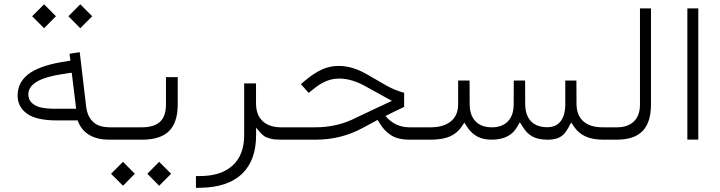

<svg xmlns="http://www.w3.org/2000/svg" viewBox="-20 -662 3414 910"><path d="M304.2 -585 360.4 -641.6 417 -585 360.4 -528.3ZM132.3 -585 189 -641.6 245.1 -585 189 -528.3ZM497.6 0Q443.4 0 406 -20.8Q368.7 -41.5 351.6 -82.5L347.7 -91.3H337.9H250.5Q150.9 -91.3 107.2 -123.8Q63.5 -156.2 63.5 -208.5Q63.5 -270 112.3 -308.8Q161.1 -347.7 268.1 -367.2L299.8 -372.1L313.5 -374.5L312 -388.7L309.6 -407.2L357.9 -414.6L389.2 -149.9V-149.4Q395 -116.2 410.9 -95.7Q426.8 -75.2 449.2 -66.9Q471.7 -58.6 502.9 -58.6H520Q532.7 -58.6 532.7 -32.7V-27.3Q532.7 0 520 0ZM338.9 -163.1 321.8 -302.7 319.8 -317.4 305.2 -315.4 276.9 -311Q114.3 -287.1 114.3 -214.8Q114.3 -188.5 132.3 -172.9Q150.4 -157.2 177.2 -151.9Q204.1 -146.5 243.2 -146.5H324.2H340.8Z M678.2 161.6 734.4 105 791 161.6 734.4 218.3ZM506.3 161.6 563 105 619.1 161.6 563 218.3ZM515.1 -58.6H653.3Q709 -58.6 737.8 -84.2Q766.6 -109.9 766.6 -167.5V-296.4H822.3V-167Q822.3 -81.5 781.2 -40.8Q740.2 0 653.8 0H515.6Q502.9 0 502.9 -27.3V-32.7Q502.9 -58.6 515.1 -58.6Z M1319.8 0H1313Q1295.9 0 1282.5 -1.2Q1269 -2.4 1258.3 -5.9Q1247.6 -9.3 1241 -12Q1234.4 -14.6 1226.8 -21.2Q1219.2 -27.8 1215.8 -31.2Q1212.4 -34.7 1204.8 -43.9Q1197.3 -53.2 1193.8 -57.1V-23.9V-21Q1193.8 98.1 1127 162.1Q1060.1 226.1 929.2 228L908.7 228.5V172.4H928.2Q1027.8 172.4 1082.5 122.3Q1137.2 72.3 1137.2 -20.5V-266.6H1193.4V-172.4Q1193.4 -117.7 1224.6 -88.1Q1255.9 -58.6 1313 -58.6H1320.3Q1332.5 -58.6 1332.5 -32.7V-27.3Q1332.5 -16.1 1329.3 -8.1Q1326.2 0 1319.8 0Z M1979 0H1921.9Q1893.1 0 1870.4 -5.6Q1847.7 -11.2 1830.6 -22.9Q1813.5 -34.7 1801.3 -48.3Q1789.1 -62 1776.9 -82L1769.5 -93.8L1757.3 -86.9L1699.2 -55.7Q1597.2 0 1475.6 0H1316.4Q1303.7 0 1303.7 -27.3V-32.7Q1303.7 -58.6 1315.9 -58.6H1474.6Q1581.1 -58.6 1669.4 -105L1811.5 -171.9L1837.4 -184.1L1812 -197.8L1713.4 -252.4Q1647 -289.6 1588.4 -289.6Q1570.8 -289.6 1555.2 -286.4Q1539.6 -283.2 1524.7 -276.9Q1509.8 -270.5 1496.1 -262Q1482.4 -253.4 1466.8 -240.7L1442.9 -221.7L1406.2 -263.2L1424.3 -278.8Q1468.8 -315.9 1506.1 -332.8Q1543.5 -349.6 1585.4 -349.6Q1649.9 -349.6 1717.8 -310.5L1810.1 -257.3Q1851.1 -233.9 1895.5 -222.2V-155.3Q1889.2 -152.3 1856.4 -136.7Q1823.7 -121.1 1807.1 -112.3Q1852.5 -58.6 1920.4 -58.6H1979Q1991.7 -58.6 1991.7 -32.7V-27.3Q1991.7 -20 1990.5 -14.2Q1989.3 -8.3 1986.3 -4.2Q1983.4 0 1979 0Z M2849.1 0H2839.8Q2788.6 0 2754.9 -15.4Q2721.2 -30.8 2700.7 -61.5L2687 -81.5L2675.8 -60.1Q2663.6 -37.6 2650.9 -24.9Q2638.2 -12.2 2619.9 -6.1Q2601.6 0 2575.2 0Q2531.2 0 2503.7 -14.9Q2476.1 -29.8 2457 -62L2443.8 -83L2431.6 -61.5Q2397 0 2310.1 0Q2270.5 0 2242.2 -14.9Q2213.9 -29.8 2192.9 -62L2180.7 -81.1L2168.5 -62.5Q2147.5 -30.8 2112.5 -15.4Q2077.6 0 2020.5 0H1975.1Q1962.4 0 1962.4 -27.3V-32.7Q1962.4 -58.6 1974.6 -58.6H2021Q2082 -58.6 2116.7 -86.7Q2151.4 -114.7 2151.4 -168V-280.3H2205.6L2206.1 -167Q2206.5 -115.2 2233.9 -86.9Q2261.2 -58.6 2312 -58.6Q2360.4 -58.6 2387.5 -87.2Q2414.6 -115.7 2414.6 -167.5L2415 -280.3H2468.8L2469.2 -168.5Q2469.7 -115.7 2496.6 -87.4Q2523.4 -59.1 2573.7 -59.1Q2616.2 -59.1 2637.7 -87.9Q2659.2 -116.7 2659.2 -167.5V-280.3H2711.9L2712.4 -168.9Q2712.9 -115.2 2745.1 -86.9Q2777.3 -58.6 2835.9 -58.6H2849.1Q2856 -58.6 2858.9 -51.3Q2861.8 -43.9 2861.8 -32.7V-27.3Q2861.8 0 2849.1 0Z M2844.2 -58.6H2903.8Q2956.1 -58.6 2984.6 -86.7Q3013.2 -114.7 3013.2 -166.5V-622.1H3065.4V-167Q3065.4 -82 3025.6 -41Q2985.8 0 2903.3 0H2844.7Q2832 0 2832 -27.3V-32.7Q2832 -58.6 2844.2 -58.6Z M3237.8 -622.1H3289.6V-0.5H3237.8Z"/></svg>

Font: Shabnam Thin FD-WOL
Style: Thin-FD-WOL
Weight: 100
Foundry: DejaVu fonts team - Redesigned by Saber Rastikerdar - Based on Vazir font
Version: Version 5.0.1